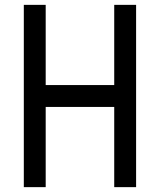

<svg xmlns="http://www.w3.org/2000/svg" viewBox="-20 -770 658 790"><path d="M78 0V-750H168V-420H450V-750H540V0H450V-330H168V0Z"/></svg>

Font: Hermit
Style: Regular
Weight: 400
Designer: Pablo Caro
Version: Version 2.000;PS 002.000;hotconv 1.0.88;makeotf.lib2.5.64775